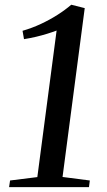

<svg xmlns="http://www.w3.org/2000/svg" viewBox="-20 -772 442 792"><path d="M21.5 -27.5 134 -41.5 213.5 -646Q196.5 -639.5 174.8 -632.8Q153 -626 128.5 -620.2Q104 -614.5 79 -610.5L73 -645Q111.5 -656 148 -673Q184.5 -690 216.8 -710.5Q249 -731 274 -752.5L329.5 -738.5L238 -42L350.5 -27.5L347 0H17.5Z"/></svg>

Font: Merriweather 96pt
Style: Italic
Weight: 400
Italic angle: -7.8°
Version: Version 2.101